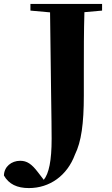

<svg xmlns="http://www.w3.org/2000/svg" viewBox="-111 -767 573 978"><path d="M409 -747H44V-713L144 -704C148 -329 152 -157 152 -60C152 52 138 117 112 149L82 110C50 68 26 52 -8 52C-53 52 -90 82 -91 127C-66 171 -24 191 36 191C142 191 231 128 271 20C303 -45 316 -136 316 -281V-404C316 -505 316 -607 319 -705L409 -713Z"/></svg>

Font: Noto Serif TC Black
Style: Regular
Weight: 900
Version: Version 1.001;PS 1.001;hotconv 16.6.54;makeotf.lib2.5.65590